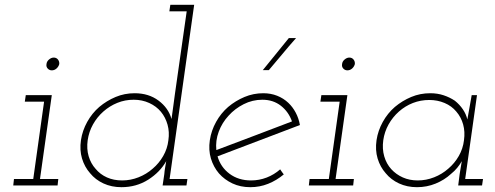

<svg xmlns="http://www.w3.org/2000/svg" viewBox="-20 -770 2056 797"><path d="M38 -27 35 0H219L222 -27H146L195 -375H87L83 -348H163L118 -27ZM173 -504Q171 -493 178 -485.5Q185 -478 195 -478Q206 -478 214.5 -485.5Q223 -493 226 -504Q227 -515 220.5 -523Q214 -531 203 -531Q193 -531 183.5 -523Q174 -515 173 -504Z M662 -47 655 0H754L758 -27H684L786 -750H687L683 -723H755L706 -379Q702 -353 699 -327Q696 -301 692 -276Q679 -322 638 -352.5Q597 -383 539 -383Q497 -383 460 -367.5Q423 -352 392 -326Q362 -300 342 -264Q322 -228 316 -188Q310 -147 320.5 -112Q331 -77 354 -51Q376 -24 409.5 -8.5Q443 7 484 7Q546 7 595 -24Q644 -55 670 -101Q668 -88 665.5 -74.5Q663 -61 662 -47ZM344 -188Q349 -223 366 -253.5Q383 -284 409 -307Q435 -330 467 -343Q499 -356 535 -356Q570 -356 599.5 -342.5Q629 -329 648 -306Q667 -283 675.5 -252.5Q684 -222 679 -188Q675 -153 657.5 -122.5Q640 -92 614 -70Q588 -47 555 -34Q522 -21 487 -21Q452 -21 424 -33.5Q396 -46 377 -69Q357 -91 348 -121.5Q339 -152 344 -188Z M1069 -356Q1114 -356 1146 -331Q1178 -306 1192 -266Q1113 -236 1035.5 -206.5Q958 -177 878 -147Q874 -186 888 -223.5Q902 -261 929 -290Q955 -319 991.5 -337.5Q1028 -356 1069 -356ZM1225 -251Q1220 -279 1207.5 -302.5Q1195 -326 1177 -343Q1157 -362 1130.5 -372.5Q1104 -383 1073 -383Q1032 -383 995 -367.5Q958 -352 927 -326Q897 -300 877 -264Q857 -228 851 -188Q845 -147 855.5 -112Q866 -77 889 -50Q912 -24 945 -8.5Q978 7 1019 7Q1058 7 1093 -7Q1128 -21 1158 -46Q1154 -51 1150.5 -56Q1147 -61 1143 -67Q1118 -45 1087 -33Q1056 -21 1022 -21Q970 -21 933 -48.5Q896 -76 883 -121Q969 -154 1054 -186Q1139 -218 1225 -251ZM1071 -479H1096Q1126 -514 1152 -545.5Q1178 -577 1209 -612H1179Q1152 -579 1125 -545.5Q1098 -512 1071 -479Z M1265 -27 1262 0H1446L1449 -27H1373L1422 -375H1314L1310 -348H1390L1345 -27ZM1400 -504Q1398 -493 1405 -485.5Q1412 -478 1422 -478Q1433 -478 1441.5 -485.5Q1450 -493 1453 -504Q1454 -515 1447.5 -523Q1441 -531 1430 -531Q1420 -531 1410.5 -523Q1401 -515 1400 -504Z M1543 -188Q1537 -147 1547.5 -112Q1558 -77 1581 -51Q1603 -24 1636.5 -8.5Q1670 7 1711 7Q1752 7 1788.5 -8Q1825 -23 1852 -48Q1867 -60 1878 -73.5Q1889 -87 1897 -101Q1895 -88 1892.5 -74.5Q1890 -61 1888 -47L1882 0H1981L1985 -27H1911L1960 -375H1938Q1934 -349 1929 -324Q1924 -299 1920 -274Q1915 -296 1901.5 -316Q1888 -336 1868 -352Q1847 -366 1821.5 -374.5Q1796 -383 1766 -383Q1724 -383 1687 -367.5Q1650 -352 1619 -326Q1589 -300 1569 -264Q1549 -228 1543 -188ZM1571 -188Q1576 -223 1593 -253.5Q1610 -284 1636 -307Q1662 -330 1694 -342.5Q1726 -355 1762 -355Q1796 -355 1825.5 -342.5Q1855 -330 1874 -307Q1894 -284 1902.5 -253.5Q1911 -223 1906 -188Q1902 -153 1884.5 -122.5Q1867 -92 1841 -70Q1815 -47 1782 -34Q1749 -21 1714 -21Q1680 -21 1652 -33.5Q1624 -46 1604 -68Q1584 -90 1575 -121Q1566 -152 1571 -188Z"/></svg>

Font: Josefin Slab Thin Light
Style: Italic
Weight: 300
Italic angle: -12°
Version: Version 2.000